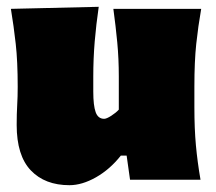

<svg xmlns="http://www.w3.org/2000/svg" viewBox="-20 -528 635 564"><path d="M184 16Q112 16 70.5 -27.5Q29 -71 29 -161Q29 -194 30.5 -219Q32 -244 32 -273Q32 -348 26.2 -399.2Q20.5 -450.5 12 -502L270 -508Q262.5 -456.5 258.2 -406Q254 -355.5 254 -303V-259Q254 -218 261 -198.5Q268 -179 286 -179Q293 -179 307 -188Q321 -197 329 -206V-303Q329 -355.5 324.5 -403Q320 -450.5 313 -502H571Q562 -450.5 556.5 -399.2Q551 -348 551 -273V-213Q551 -150 555.5 -101Q560 -52 569 0H362L352 -71H335Q303 -30.5 262 -7.2Q221 16 184 16Z"/></svg>

Font: Commissioner Flair Black
Style: Regular
Weight: 900
Designer: Kostas Bartsokas
Foundry: Kostas Bartsokas
Version: Version 1.000; ttfautohint (v1.8.3)